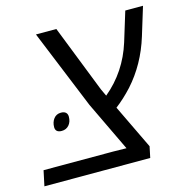

<svg xmlns="http://www.w3.org/2000/svg" viewBox="-130 -722 793 813"><g transform="rotate(-15 266.5 -315.0)"><path d="M-19.5 -66.9H284.7L343.8 -65.9L239.7 -283.7L98.1 -630.4H187.5L303.7 -334.5L318.4 -303.2Q412.6 -381.3 450.2 -501.5L489.7 -630.4H567.4L529.3 -505.9Q494.6 -392.6 419.9 -309.6Q383.8 -270.5 347.2 -242.7L440.4 -48.8L430.2 0H-33.7ZM70.8 -231Q70.8 -252.9 82.5 -268.1Q94.2 -283.2 114.3 -283.2Q128.4 -283.2 135.5 -276.6Q142.6 -270 142.6 -258.3Q142.6 -235.8 130.4 -221.7Q118.2 -207.5 98.1 -207.5Q84.5 -207.5 77.6 -213.6Q70.8 -219.7 70.8 -231Z"/></g></svg>

Font: Viking Open Sans
Style: Italic
Weight: 400
Italic angle: -12°
Foundry: Ascender Corporation
Version: Version 2.000